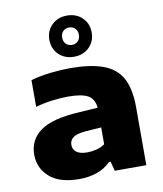

<svg xmlns="http://www.w3.org/2000/svg" viewBox="-91 -898 834 983"><g transform="rotate(-10 326.0 -407.0)"><path d="M243 10.5Q139.5 10.5 87.5 -36Q35.5 -82.5 35.5 -152Q35.5 -230 98 -274.5Q160.5 -319 298.5 -326.5L397 -333Q393 -379 361.2 -397.2Q329.5 -415.5 257 -415.5Q222 -415.5 175.5 -409.8Q129 -404 88 -392V-531Q136.5 -544.5 191.2 -550.8Q246 -557 292 -557Q397 -557 463.2 -533.2Q529.5 -509.5 560.5 -453.8Q591.5 -398 591.5 -301V0H427.5L414.5 -49H405.5Q376 -18.5 333.8 -4Q291.5 10.5 243 10.5ZM231.5 -168.5Q231.5 -145 249.8 -131Q268 -117 306 -117Q329 -117 353.2 -123Q377.5 -129 397.5 -143V-230.5L317.5 -225Q269.5 -221 250.5 -206.8Q231.5 -192.5 231.5 -168.5ZM324 -611Q276 -611 245 -641.2Q214 -671.5 214 -718Q214 -764.5 245 -794.8Q276 -825 324 -825Q372 -825 403 -794.8Q434 -764.5 434 -718Q434 -671.5 403 -641.2Q372 -611 324 -611ZM324 -672.5Q343 -672.5 355.2 -684.8Q367.5 -697 367.5 -718Q367.5 -738.5 355.2 -750.8Q343 -763 324 -763Q305 -763 292.8 -750.8Q280.5 -738.5 280.5 -718Q280.5 -697 292.8 -684.8Q305 -672.5 324 -672.5Z"/></g></svg>

Font: Encode Sans Expanded ExtraBold
Style: Regular
Weight: 800
Width: 7
Designer: Multiple Designers
Foundry: Impallari Type
Version: Version 3.000; ttfautohint (v1.8.3) -l 8 -r 50 -G 200 -x 14 